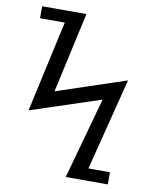

<svg xmlns="http://www.w3.org/2000/svg" viewBox="-89 -835 778 948"><g transform="rotate(10 300.0 -361.0)"><path d="M419 -364 68 -248 169 -706H45V-766H267L178 -363L526 -479L409 -17H517V44H306Z"/></g></svg>

Font: JuliaMono
Style: Regular
Weight: 400
Monospace: yes
Designer: cormullion
Foundry: corm
Version: Version 0.055; ttfautohint (v1.8.4)